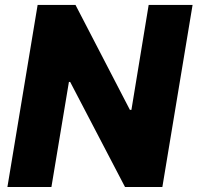

<svg xmlns="http://www.w3.org/2000/svg" viewBox="-20 -747 789 767"><path d="M749.3 -727.3H573.9L505 -308.2H498.9L281.6 -727.3H130.3L9.6 0H185.4L255.3 -419.7H260.3L479.4 0H628.6Z"/></svg>

Font: TID UI Extra Bold
Style: Italic
Weight: 800
Italic angle: -9.39999°
Designer: The TID Project Authors
Foundry: Bakken & Bæck
Version: Version 1.001;hotconv 1.0.109;makeotfexe 2.5.65596